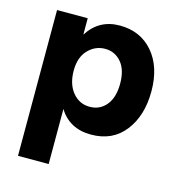

<svg xmlns="http://www.w3.org/2000/svg" viewBox="-105 -605 820 883"><g transform="rotate(15 305.5 -163.0)"><path d="M320.5 -392Q274 -392 240 -357Q206 -322 206 -258Q206 -194 238 -155Q270 -116 319 -116Q368 -116 398 -152.5Q428 -189 428 -255Q428 -321 397.5 -356.5Q367 -392 320.5 -392ZM206 187H60V-507H206V-429Q259 -513 358 -513Q457 -513 516.5 -443.5Q576 -374 576 -258Q576 -142 518.5 -68Q461 6 358.5 6Q256 6 206 -75Z"/></g></svg>

Font: Hind Mysuru
Style: Bold
Weight: 700
Designer: Manushi Parikh, Hitesh Malaviya
Foundry: Indian Type Foundry
Version: Version 0.703;PS 1.0;hotconv 1.0.86;makeotf.lib2.5.63406